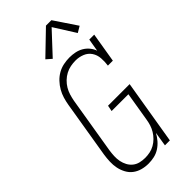

<svg xmlns="http://www.w3.org/2000/svg" viewBox="-300 -1029 1100 1100"><g transform="rotate(-45 250.0 -479.5)"><path d="M189 8Q162 8 137 1Q112 -6 92.5 -21Q73 -36 61 -58.5Q49 -81 44 -105.5Q39 -130 40 -157Q41 -184 45 -210L102 -555Q106 -579 113 -602.5Q120 -626 132.5 -648Q145 -670 163 -689Q181 -708 203 -720.5Q225 -733 249.5 -738Q274 -743 298 -743Q321 -743 343 -738.5Q365 -734 384 -723Q403 -712 417 -695Q431 -678 438 -658L451 -735H491L461 -554H421Q425 -583 423 -611.5Q421 -640 406 -662.5Q391 -685 365 -695.5Q339 -706 311 -706Q290 -706 269.5 -702Q249 -698 230 -688Q211 -678 195 -662.5Q179 -647 168 -628.5Q157 -610 151 -590Q145 -570 141 -549L84 -204Q81 -183 80 -161.5Q79 -140 83 -120Q87 -100 96.5 -82Q106 -64 121.5 -51.5Q137 -39 157 -34Q177 -29 199 -29Q218 -29 237.5 -33Q257 -37 275 -47Q293 -57 308 -72Q323 -87 333.5 -104.5Q344 -122 350 -141Q356 -160 359 -180L388 -355H252L259 -391H434L369 0H329L343 -87Q332 -66 315.5 -47Q299 -28 278.5 -15Q258 -2 235 3Q212 8 189 8ZM225 -805 193 -833 332 -967H376L468 -830L431 -808L349 -938Z"/></g></svg>

Font: Iosevka Slab Extralight
Style: Italic
Weight: 200
Italic angle: -9°
Monospace: yes
Designer: Belleve Invis
Foundry: Belleve Invis
Version: Version 11.1.1; ttfautohint (v1.8.3)